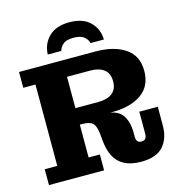

<svg xmlns="http://www.w3.org/2000/svg" viewBox="-127 -1003 1058 1124"><g transform="rotate(-15 402.0 -441.0)"><path d="M33 0V-96H109V-589H35V-685H299V-96H367V0ZM592 8Q529 8 489 -13.5Q449 -35 429 -74.5Q409 -114 404 -168L400 -210Q395 -261 376.5 -278Q358 -295 314 -295H299V-319L445 -320Q526 -321 558.5 -280.5Q591 -240 591 -166V-146Q591 -126 598.5 -116Q606 -106 623 -106Q640 -106 647.5 -116Q655 -126 655 -146V-278H767V-164Q767 -86 725 -39Q683 8 592 8ZM299 -295V-395H439Q492 -395 522.5 -418.5Q553 -442 553 -490Q553 -539 522.5 -562Q492 -585 439 -585H299V-685H499Q610 -685 677.5 -639.5Q745 -594 745 -502Q745 -410 679 -363.5Q613 -317 504 -317H432L408 -295ZM224 -740Q226 -804 269.5 -847Q313 -890 394 -890Q476 -890 519.5 -847Q563 -804 564 -740H483Q479 -761 458.5 -778.5Q438 -796 394 -796Q350 -796 330.5 -778.5Q311 -761 306 -740Z"/></g></svg>

Font: Montagu Slab 24pt
Style: Bold
Weight: 700
Designer: Florian Karsten
Foundry: Florian Karsten
Version: Version 1.000